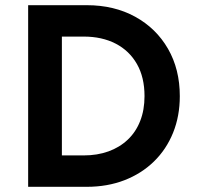

<svg xmlns="http://www.w3.org/2000/svg" viewBox="-20 -720 758 740"><path d="M88.5 0V-700H314.5Q420 -700 501 -655.5Q582 -611 627.5 -532Q673 -453 673 -349.5Q673 -272.5 647 -208.2Q621 -144 573.2 -97.5Q525.5 -51 459.8 -25.5Q394 0 314.5 0ZM218.5 -121H302.5Q355 -121 398 -136.5Q441 -152 472.2 -181.5Q503.5 -211 520.2 -253.5Q537 -296 537 -349.5Q537 -422 507.8 -473.2Q478.5 -524.5 425.8 -551.8Q373 -579 302.5 -579H218.5Z"/></svg>

Font: Geologica Roman Medium
Style: Regular
Weight: 500
Designer: Sindre Bremnes, Frode Helland
Foundry: Monokrom Skriftforlag AS
Version: Version 1.010;gftools[0.9.28]